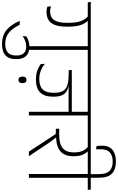

<svg xmlns="http://www.w3.org/2000/svg" viewBox="340 -1279 1196 1948"><g transform="rotate(90 938.0 -305.0)"><path d="M470 -607.5H432.5V0H470ZM369.5 -597.5H593.5L589.5 -628H365ZM-12.5 -597.5H549L545 -628H-16.5ZM168.5 -603.5H125Q162 -573.5 178.8 -525.5Q195.5 -477.5 195.5 -400.5V-387Q195.5 -322.5 181.5 -284.8Q167.5 -247 141.8 -231.2Q116 -215.5 80 -215.5Q66 -215.5 53.2 -217.8Q40.5 -220 28.5 -225L31.5 -188.5Q43 -183.5 56.8 -181.2Q70.5 -179 86.5 -179Q133 -179 166 -198.8Q199 -218.5 216.8 -263.2Q234.5 -308 234.5 -383V-398.5Q234.5 -477.5 217.8 -526.5Q201 -575.5 168.5 -603.5Z M216 93H175.5Q212.5 180 268 226.2Q323.5 272.5 411.5 272.5Q488 272.5 526 237Q564 201.5 564 132.5V125Q564 63 532.5 28.8Q501 -5.5 438 -5.5Q406 -5.5 380.2 3Q354.5 11.5 333 26L329.5 63Q354 46.5 380.8 36.8Q407.5 27 436 27Q481.5 27 504.2 52Q527 77 527 125.5V132Q527 185.5 497.5 212.8Q468 240 410 240Q341 240 295 202.2Q249 164.5 216 93Z M1135.5 -607.5H1098V0H1135.5ZM1035 -597.5H1259.5L1255 -628H1031ZM1208.5 -597.5 1205 -628H558L562 -597.5ZM1113 -435.5H675V-405L803.5 -404.5L895 -403H1113ZM826.5 -418.5H675V-405L741 -403Q802.5 -401.5 838.5 -386.8Q874.5 -372 890 -340.8Q905.5 -309.5 905.5 -256.5V-250.5Q905.5 -176.5 872 -141Q838.5 -105.5 766 -105.5Q723 -105.5 683.8 -120Q644.5 -134.5 611.5 -162.5L614.5 -120.5Q643 -98.5 682.2 -85Q721.5 -71.5 770 -71.5Q860 -71.5 902.5 -114.8Q945 -158 945 -245.5V-252.5Q945 -326.5 915.2 -361Q885.5 -395.5 826.5 -405ZM774.5 105.5Q791.5 105.5 799.5 95.2Q807.5 85 807.5 67Q807.5 66.5 807.5 64.8Q807.5 63 807.5 62.5Q807.5 44.5 799.5 34.2Q791.5 24 774.5 24Q757.5 24 749.2 34.2Q741 44.5 741 62.5Q741 63 741 64.8Q741 66.5 741 67Q741 84.5 749.2 95Q757.5 105.5 774.5 105.5Z M1647 -597.5 1643 -628H1224L1227.5 -597.5ZM1547.5 0V-2L1438 -166.5Q1423.5 -188 1410 -207.2Q1396.5 -226.5 1382.2 -245.2Q1368 -264 1352 -284.5V-297.5L1270 -307.5V-274.5L1324 -272L1502.5 0ZM1490.5 -605.5H1445.5Q1477.5 -582 1493.8 -547.8Q1510 -513.5 1510 -461.5V-455Q1510 -379 1467 -343.2Q1424 -307.5 1332 -307.5H1270L1306 -275L1339 -275.5Q1448.5 -276 1498.8 -319.8Q1549 -363.5 1549 -452V-459.5Q1549 -511.5 1533.2 -547.5Q1517.5 -583.5 1490.5 -605.5Z M1768 0V-607.5H1729.5V0ZM1891 -597.5 1887 -628H1606.5L1610.5 -597.5ZM1602 -883Q1524.5 -883 1483.2 -847.2Q1442 -811.5 1442 -746Q1442 -732 1442.8 -717.8Q1443.5 -703.5 1445.5 -687L1478.5 -681V-733.5Q1478.5 -792.5 1510.8 -821.5Q1543 -850.5 1603 -850.5Q1666.5 -850.5 1698.5 -817.8Q1730.5 -785 1730.5 -712.5V-622.5H1767V-714.5Q1767 -802 1725.2 -842.5Q1683.5 -883 1602 -883Z"/></g></svg>

Font: Anek Devanagari ExtraLight
Style: Regular
Weight: 250
Designer: Kailash Malviya (Devanagari) & Yesha Goshar (Latin)
Foundry: Ek Type
Version: Version 1.003